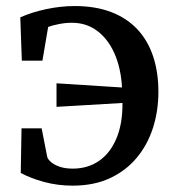

<svg xmlns="http://www.w3.org/2000/svg" viewBox="-20 -588 564 620"><path d="M214.5 11.5Q166 11.5 122.2 -0.5Q78.5 -12.5 47 -29.5L49.5 -173.5H114.5L132.5 -81.5Q134 -74.5 143.8 -65.5Q153.5 -56.5 171.5 -50Q189.5 -43.5 215 -43.5Q263.5 -43.5 299.8 -68.5Q336 -93.5 356 -141Q376 -188.5 375.5 -255.5L162.5 -243V-319L374 -305.5Q370.5 -368 349.8 -415Q329 -462 294 -488.2Q259 -514.5 212 -514.5Q191.5 -514.5 170 -510.2Q148.5 -506 135.5 -501L117 -392H50.5L45.5 -532Q82.5 -548.5 129.2 -558.5Q176 -568.5 221 -568.5Q288 -568.5 338.5 -549.2Q389 -530 423 -494Q457 -458 474.2 -406.8Q491.5 -355.5 491.5 -291.5Q491.5 -230 474 -175.2Q456.5 -120.5 421.5 -78.5Q386.5 -36.5 334.8 -12.5Q283 11.5 214.5 11.5Z"/></svg>

Font: Merriweather 20pt Medium
Style: Regular
Weight: 500
Version: Version 2.100